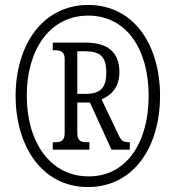

<svg xmlns="http://www.w3.org/2000/svg" viewBox="-20 -745 709 775"><path d="M335 10C519 10 626 -151 626 -358C626 -563 521 -725 336 -725C152 -725 43 -563 43 -358C43 -156 149 10 335 10ZM338 -33C183 -33 88 -171 88 -359C88 -543 180 -682 336 -682C491 -682 580 -546 580 -358C580 -171 492 -33 338 -33ZM193 -141H341V-171H330C310 -171 292 -175 292 -206V-331H343L430 -141H504V-171C478 -171 471 -175 460 -197L390 -344C426 -359 462 -390 462 -454C462 -533 416 -573 326 -573H193V-542H203C223 -542 241 -538 241 -507V-206C241 -175 223 -171 203 -171H193ZM325 -366H292V-538H323C385 -538 409 -516 409 -453C409 -394 389 -366 325 -366Z"/></svg>

Font: Noto Serif Myanmar ExtCond
Style: Regular
Weight: 400
Width: 2
Designer: Ben Mitchell and the Monotype Design Team
Foundry: Monotype Imaging Inc.
Version: Version 2.106